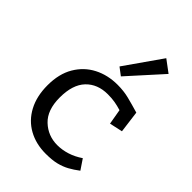

<svg xmlns="http://www.w3.org/2000/svg" viewBox="-210 -783 888 888"><g transform="rotate(45 234.5 -338.5)"><path d="M357 -369Q334 -376 313.5 -379.5Q293 -383 267 -383Q200 -383 160 -341Q120 -299 120 -215Q120 -133 163.5 -92Q207 -51 268 -51Q299 -51 331 -61Q363 -71 394 -92L427 -43Q402 -24 379 -11.5Q356 1 328 8Q300 15 258 15Q194 15 144.5 -12.5Q95 -40 67.5 -92Q40 -144 40 -215Q40 -290 70.5 -341.5Q101 -393 152.5 -419.5Q204 -446 268 -446Q308 -446 342 -437.5Q376 -429 420 -416L434 -308L370 -294ZM340 -692 399 -648 251 -484 214 -512Z"/></g></svg>

Font: Podkova VF Beta
Style: Regular
Weight: 400
Designer: Ilya Yudin
Foundry: Cyreal (www.cyreal.org)
Version: Version 2.100